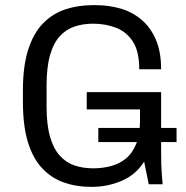

<svg xmlns="http://www.w3.org/2000/svg" viewBox="-20 -716 722 746"><path d="M332 10Q276 10 228 -7Q180 -24 144 -62Q108 -100 88.5 -163.5Q69 -227 69 -321V-365Q69 -459 89.5 -523Q110 -587 147 -625Q184 -663 233.5 -679.5Q283 -696 341 -696H351Q402 -696 447.5 -683Q493 -670 528.5 -640.5Q564 -611 585 -563.5Q606 -516 606 -447H521Q521 -517 496 -555Q471 -593 430 -608.5Q389 -624 342 -624Q303 -624 270 -613Q237 -602 212.5 -575.5Q188 -549 174.5 -502Q161 -455 161 -384V-302Q161 -231 174.5 -184.5Q188 -138 212.5 -111Q237 -84 270 -73Q303 -62 342 -62Q378 -62 410.5 -70.5Q443 -79 468.5 -99.5Q494 -120 509 -156.5Q524 -193 524 -248V-291H317V-358H606V-125Q606 -73 608.5 -41Q611 -9 612 0H558L540 -88Q509 -38 454 -14Q399 10 338 10ZM362 -164V-219H666V-164Z"/></svg>

Font: Chivo Medium Light
Style: Regular
Weight: 300
Version: Version 2.002